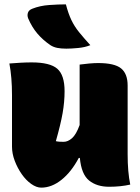

<svg xmlns="http://www.w3.org/2000/svg" viewBox="-20 -846 640 880"><path d="M125 -560Q209 -560 242.5 -531Q276 -502 276 -428Q276 -379 267 -327.5Q258 -276 236 -199Q244 -197 253.5 -196.5Q263 -196 272 -196Q291 -196 310 -212.5Q329 -229 345 -273V-550Q366 -553 389.5 -555Q413 -557 430 -557Q505 -557 535 -532.5Q565 -508 565 -454V-140Q565 -57 577 0Q533 10 480 10Q424 10 388.5 -18.5Q353 -47 346 -122H341Q307 -58 262 -22Q217 14 169 14Q147 14 123 -3Q99 -20 79.5 -48Q60 -76 47.5 -109Q35 -142 35 -174V-410Q35 -492 23 -555Q48 -557 74 -558.5Q100 -560 125 -560ZM282 -826Q293 -784 307 -754.5Q321 -725 342.5 -698.5Q364 -672 394 -639Q370 -629 338 -626Q306 -623 284 -623Q260 -623 242.5 -626.5Q225 -630 211 -639Q176 -663 151 -692.5Q126 -722 109 -762Q104 -775 108 -787.5Q112 -800 128 -806Q163 -820 205.5 -823Q248 -826 282 -826Z"/></svg>

Font: Recursive Sn Csl St XBk
Style: Regular
Weight: 1000
Version: Version 1.079;hotconv 1.0.112;makeotfexe 2.5.65598; ttfautoh